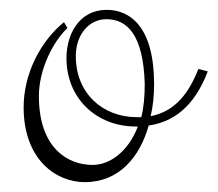

<svg xmlns="http://www.w3.org/2000/svg" viewBox="-20 -379 442 390"><path d="M168 -44C118 -44 59 -78 59 -184C59 -238 88 -295 117 -322L110 -334C63 -296 28 -230 28 -161C28 -56 93 -9 152 -9C222 -9 264 -60 282 -124C330 -131 374 -160 402 -234L383 -239C364 -191 337 -153 286 -143C291 -164 293 -186 293 -208C293 -326 243 -359 197 -359C139 -359 115 -307 115 -261C115 -179 176 -122 256 -122H260C241 -72 204 -44 168 -44ZM196 -340C238 -340 271 -309 274 -209C274 -183 272 -161 267 -141H258C189 -141 134 -189 134 -265C134 -309 161 -340 196 -340Z"/></svg>

Font: Clicker Script
Style: Regular
Weight: 400
Designer: Astigmatic (AOETI)
Foundry: Astigmatic (AOETI)
Version: Version 1.000